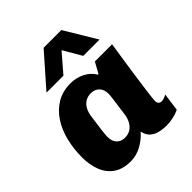

<svg xmlns="http://www.w3.org/2000/svg" viewBox="-209 -895 1041 1041"><g transform="rotate(-45 311.0 -375.0)"><path d="M194 10Q134 10 96 -16.5Q58 -43 40 -88.5Q22 -134 22 -192Q22 -257 36.5 -316Q51 -375 81 -421Q111 -467 156 -494Q201 -521 262 -521Q305 -521 342 -502.5Q379 -484 400 -449H405L439 -511H571Q564 -463 556 -413Q548 -363 541.5 -316Q535 -269 529.5 -229.5Q524 -190 521 -164Q518 -138 518 -128Q518 -117 524 -109.5Q530 -102 543 -102Q554 -102 564 -106Q574 -110 582 -115L568 -12Q548 -2 521.5 4Q495 10 470 10Q440 10 414 3.5Q388 -3 370 -19.5Q352 -36 346 -67Q318 -34 278 -12Q238 10 194 10ZM262 -103Q287 -103 305 -114Q323 -125 334.5 -145Q346 -165 350 -190Q360 -263 364 -294Q368 -325 368 -333Q368 -368 349.5 -386.5Q331 -405 301 -405Q278 -405 259.5 -394Q241 -383 230 -363Q219 -343 215 -316Q206 -255 202 -220Q198 -185 198 -173Q198 -140 215.5 -121.5Q233 -103 262 -103ZM134 -577 295 -760H431L541 -577H416L323 -736H401L264 -577Z"/></g></svg>

Font: Chivo Medium ExtraBold
Style: Italic
Weight: 800
Italic angle: -8.05°
Version: Version 2.002